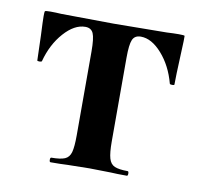

<svg xmlns="http://www.w3.org/2000/svg" viewBox="-54 -444 530 501"><g transform="rotate(10 211.5 -193.5)"><path d="M109.9 -12.2Q133.8 -12.2 145.5 -17.1Q157.2 -22 161.1 -36.4Q165 -50.8 165 -81.1V-303.2Q165 -338.4 159.4 -351.1Q153.8 -363.8 138.2 -363.8Q109.4 -363.8 81.8 -332.8Q54.2 -301.8 42 -255.9Q41 -253.9 35.4 -253.9Q29.8 -253.9 29.8 -255.9L27.8 -320.8Q25.9 -360.4 25.9 -372.1Q25.9 -383.8 26.9 -385.5Q27.8 -387.2 41.5 -387.2Q55.2 -387.2 70.8 -386.2L209 -384.8L350.1 -386.2Q367.2 -387.2 381.8 -387.2Q396.5 -387.2 397.2 -385.5Q397.9 -383.8 395.5 -331.1Q393.1 -278.3 393.1 -255.9Q393.1 -253.9 387.5 -253.9Q381.8 -253.9 380.9 -255.9Q368.7 -301.8 341.3 -332.8Q314 -363.8 285.2 -363.8Q269 -363.8 263.4 -350.8Q257.8 -337.9 257.8 -303.2V-81.1Q257.8 -51.3 262 -36.6Q266.1 -22 277.6 -17.1Q289.1 -12.2 312 -12.2Q314.9 -12.2 314.9 -6.1Q314.9 0 312 0Q284.2 0 269 -1L212.9 -2L154.8 -1Q138.7 0 109.9 0Q106.9 0 106.9 -6.1Q106.9 -12.2 109.9 -12.2Z"/></g></svg>

Font: Cormorant-Bold
Style: Bold
Weight: 700
Designer: Christian Thalmann (Catharsis Fonts)
Version: Version 3.000